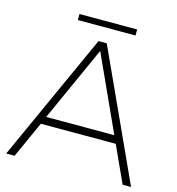

<svg xmlns="http://www.w3.org/2000/svg" viewBox="-118 -912 933 1013"><g transform="rotate(15 349.0 -405.5)"><path d="M644 0 553 -199H144L54 0H8L325 -699H370L690 0ZM162 -241H534L347 -651ZM191 -811H506V-778H191Z"/></g></svg>

Font: Montserrat arm2 ExtraLight
Style: Regular
Weight: 275
Designer: Julieta Ulanovsky
Foundry: Julieta Ulanovsky
Version: Version 6.000